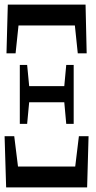

<svg xmlns="http://www.w3.org/2000/svg" viewBox="-27 -757 421 844"><path d="M0 66.9 -6.8 -158.2H35.6L63.5 66.9L24.9 -24.9H331.5L292.5 66.9L319.8 -158.2H362.3L356 66.9ZM60.1 -212.4V-471.7H92.3L103.5 -355V-331.5L92.3 -212.4ZM75.7 -307.6V-378.4H279.8V-307.6ZM264.2 -212.4 253.4 -331.5V-355L264.2 -471.7H296.9V-212.4ZM1.5 -522.5 7.3 -736.8H349.1L354 -522.5H314.9L292.5 -736.8L325.2 -645H31.7L64 -736.8L41.5 -522.5Z"/></svg>

Font: Scarab Serif
Style: Condensed
Weight: 400
Designer: John Roberts
Foundry: Scarab
Version: 1.0